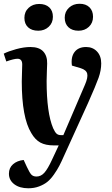

<svg xmlns="http://www.w3.org/2000/svg" viewBox="-24 -780 601 1030"><path d="M402.8 -759.8Q436.5 -759.8 455.8 -741Q475.1 -722.2 475.1 -689.9Q475.1 -657.2 452.9 -636.2Q430.7 -615.2 397 -615.2Q362.8 -615.2 343 -634Q323.2 -652.8 323.2 -685.1Q323.2 -717.3 345.9 -738.5Q368.7 -759.8 402.8 -759.8ZM106.9 -684.1Q106.9 -716.8 129.4 -737.8Q151.9 -758.8 186 -758.8Q220.7 -758.8 240.2 -740.5Q259.8 -722.2 259.8 -689.9Q259.8 -657.2 237.3 -636.2Q214.8 -615.2 181.2 -615.2Q146.5 -615.2 126.7 -633.5Q106.9 -651.9 106.9 -684.1ZM448.2 -227.1 320.8 53.2Q305.7 87.4 294.4 109.1Q283.2 130.9 265.4 156.2Q247.6 181.6 229.5 196Q211.4 210.4 185.3 220.2Q159.2 230 127.9 230Q81.1 230 52.5 208.3Q23.9 186.5 23.9 151.9Q23.9 120.6 45.7 101.3Q67.4 82 103 78.1L120.1 115.2Q134.8 147 144.5 157Q154.3 167 171.9 167Q195.8 167 214.1 146.5Q232.4 126 254.9 77.1L291 0H264.2Q220.7 0 192.6 -15.1Q164.6 -30.3 144 -65.9Q92.8 -149.4 92.8 -342.8Q92.8 -356.4 94 -390.4Q95.2 -424.3 95.2 -434.1Q95.2 -464.8 69.8 -464.8Q50.8 -464.8 9.8 -450.2L-3.9 -492.2Q21 -504.9 62.7 -516.4Q104.5 -527.8 139.2 -527.8Q186 -527.8 208 -503.9Q230 -480 229 -439Q229 -429.7 227.5 -398.2Q226.1 -366.7 226.1 -345.2Q226.1 -174.8 261.2 -91.8Q271 -70.3 279.8 -62.7Q288.6 -55.2 301.8 -55.2H315.9L432.1 -326.2Q448.7 -364.7 443.8 -384.8Q439 -404.8 409.2 -414.1L361.8 -428.2Q355.5 -474.1 376 -501Q396.5 -527.8 438 -527.8Q473.6 -527.8 496.3 -503.9Q519 -480 519 -439.9Q519 -402.8 504.9 -362.8Q490.7 -322.8 448.2 -227.1Z"/></svg>

Font: Literata SemiBold
Style: Italic
Weight: 650
Italic angle: -2.39999°
Designer: Latin by Veronika Burian and Jose Scaglione. Greek by Irene Vlachou. Cyrillic by Vera Evstafieva
Foundry: TypeTogether
Version: Version 3.021